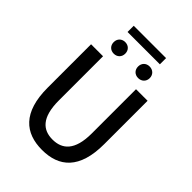

<svg xmlns="http://www.w3.org/2000/svg" viewBox="-290 -1166 1314 1314"><g transform="rotate(45 366.5 -509.5)"><path d="M367 13C530 13 640 -76 640 -316V-736H528V-308C528 -142 460 -88 367 -88C275 -88 209 -142 209 -308V-736H93V-316C93 -76 204 13 367 13ZM248 -800C281 -800 304 -823 304 -856C304 -889 281 -912 248 -912C215 -912 192 -889 192 -856C192 -823 215 -800 248 -800ZM210 -972H523V-1032H210ZM484 -800C517 -800 541 -823 541 -856C541 -889 517 -912 484 -912C451 -912 428 -889 428 -856C428 -823 451 -800 484 -800Z"/></g></svg>

Font: Noto Sans T Chinese Medium
Style: Regular
Weight: 500
Designer: Ryoko NISHIZUKA (kana & ideographs); Paul D. Hunt (Latin, Greek & Cyrillic); Wenlong ZHANG (bopomofo); Sandoll Communica
Foundry: Adobe Systems Incorporated
Version: Version 1.000;PS 1;hotconv 1.0.78;makeotf.lib2.5.61930